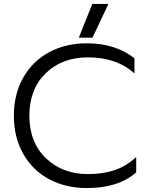

<svg xmlns="http://www.w3.org/2000/svg" viewBox="-20 -932 756 967"><path d="M377 -742.2 444.8 -912.1H525.9L445.8 -742.2ZM417 15.1Q311 15.1 227.8 -29.3Q144.5 -73.7 97.2 -157Q49.8 -240.2 49.8 -349.1Q49.8 -458 97.2 -541.3Q144.5 -624.5 227.8 -669.2Q311 -713.9 417 -713.9Q562 -713.9 657.2 -638.2V-562Q567.9 -643.1 422.9 -643.1Q292.5 -643.1 210.2 -563Q127.9 -482.9 127.9 -349.1Q127.9 -215.3 211.2 -135.3Q294.4 -55.2 422.9 -55.2Q498.5 -55.2 557.6 -75.2Q616.7 -95.2 666 -141.1V-64Q577.6 15.1 417 15.1Z"/></svg>

Font: Prompt Light
Style: Regular
Weight: 300
Designer: Katatrad Team
Foundry: CadsonDemak
Version: Version 1.000;PS 001.000;hotconv 1.0.88;makeotf.lib2.5.64775